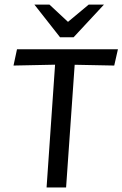

<svg xmlns="http://www.w3.org/2000/svg" viewBox="-20 -830 542 850"><path d="M186.2 0 223.8 -543.6 39.8 -539.8 55.3 -612H502.1L485.7 -539.8L310.6 -543.3L272.6 0ZM245.8 -665.1 132.2 -809.7H198.9L281 -733.2L372.8 -809.7H440.3L305.9 -665.1Z"/></svg>

Font: Ancizar Sans Thin
Style: Italic
Weight: 100
Italic angle: -4°
Designer: Cesar Puertas, Viviana Monsalve, Julian Moncada, Julian Prieto, Jose Castro, Mariel Hernandez, Felipe Aragon, Sara Alarc
Version: Version 8.100